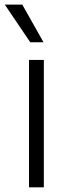

<svg xmlns="http://www.w3.org/2000/svg" viewBox="-40 -802 291 822"><path d="M89.5 -621.1H146.3L55.4 -782.3H-19.5ZM84.2 0H147.7V-545.5H84.2Z"/></svg>

Font: TID UI Light
Style: Regular
Weight: 300
Designer: The TID Project Authors
Foundry: Bakken & Bæck
Version: Version 1.001;hotconv 1.0.109;makeotfexe 2.5.65596